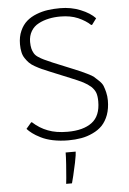

<svg xmlns="http://www.w3.org/2000/svg" viewBox="-63 -765 709 1058"><g transform="rotate(-5 292.0 -236.5)"><path d="M262.7 215.3 259.3 247.1H291.5Q295.9 228 301.8 207Q307.6 182.6 317.9 135.3Q327.6 86.4 327.1 74.7H271.5Q271.5 97.7 268.6 140.6Q265.6 183.6 262.7 215.3ZM475.1 -189.9Q475.1 -109.9 427.7 -74.2Q379.9 -38.1 292.5 -38.1Q228.5 -38.1 184.1 -55.7Q139.2 -72.3 101.1 -107.4H96.7L67.9 -73.7Q79.6 -60.5 96.7 -47.9Q113.3 -35.2 140.6 -21.5Q169.4 -6.8 207 1Q247.6 9.3 292.5 9.3Q331.1 9.3 364.3 3.4Q397.5 -2.4 428.2 -17.1Q459 -31.2 481 -53.7Q502.9 -77.1 515.6 -111.3Q528.3 -146.5 528.3 -190.9Q528.3 -214.4 522.9 -236.8Q518.6 -254.9 511.7 -272.9Q505.4 -287.6 489.3 -302.7Q471.2 -319.8 463.9 -326.2Q455.6 -333.5 429.7 -346.2Q408.2 -356.9 394.5 -362.8Q374 -371.6 353.5 -379.9Q353 -380.4 352.5 -380.4L243.2 -425.3Q215.8 -437 197.3 -445.8Q180.7 -453.6 165.5 -463.9Q150.9 -473.6 144 -485.8Q136.7 -498 133.3 -512.2Q129.4 -528.8 129.4 -549.3Q129.4 -583 145 -608.9Q160.2 -634.3 187 -647.9Q211.4 -661.1 243.7 -668Q272.5 -674.3 307.6 -674.3Q362.3 -674.3 404.3 -656.7Q447.3 -637.7 472.7 -613.3H478L503.4 -647.5Q475.6 -677.7 422.4 -699.2Q371.1 -720.2 309.6 -720.2Q274.4 -720.2 242.7 -715.8Q210.4 -711.4 179.2 -699.2Q147.5 -687 124.5 -667Q101.1 -646.5 87.4 -615.2Q72.8 -583 72.8 -541Q72.8 -517.1 77.1 -498Q80.6 -479.5 91.3 -463.4Q102.1 -447.3 112.8 -436.5Q125 -424.3 143.6 -414.1Q164.6 -402.3 180.7 -395Q196.3 -387.7 225.6 -376L334 -331.5Q376 -314.5 402.3 -301.3Q425.8 -289.1 444.8 -272.5Q461.9 -255.9 468.8 -237.3Q475.1 -218.8 475.1 -189.9Z"/></g></svg>

Font: My Font
Style: ExtraLight
Weight: 500
Designer: Vernon Adams
Foundry: newtypography
Version: Version 0.001